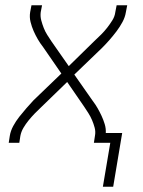

<svg xmlns="http://www.w3.org/2000/svg" viewBox="-20 -540 540 726"><path d="M369 166 397 0H335L339 -26Q342 -42 338 -57Q334 -72 328 -86Q322 -100 314 -112.5Q306 -125 298 -137L234 -230L136 -135Q123 -123 111 -110.5Q99 -98 88 -84.5Q77 -71 68.5 -56.5Q60 -42 57 -26L53 0H13L17 -26Q20 -45 30 -63.5Q40 -82 53 -98.5Q66 -115 79.5 -130.5Q93 -146 107 -161L212 -262L143 -362Q132 -376 123 -391.5Q114 -407 107 -423Q100 -439 95.5 -457Q91 -475 94 -494L99 -520H139L134 -494Q132 -478 136 -463Q140 -448 145.5 -434Q151 -420 159 -407.5Q167 -395 175 -383L240 -290L337 -385Q350 -397 362.5 -409.5Q375 -422 385.5 -435.5Q396 -449 405 -463.5Q414 -478 416 -494L421 -520H461L456 -494Q453 -475 443 -456.5Q433 -438 420.5 -421.5Q408 -405 394.5 -389.5Q381 -374 366 -359L261 -258L331 -158Q341 -145 349 -131Q357 -117 364 -102Q371 -87 376 -70.5Q381 -54 380 -37H442L408 166Z"/></svg>

Font: Iosevka Term Curly Extralight
Style: Italic
Weight: 200
Italic angle: -9°
Designer: Belleve Invis
Foundry: Belleve Invis
Version: Version 32.3.0